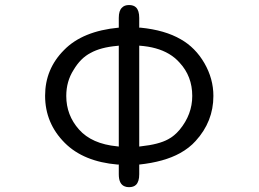

<svg xmlns="http://www.w3.org/2000/svg" viewBox="-20 -736 1040 771"><path d="M457 -36.1Q457 3.9 481.4 12.7Q488.3 15.6 498 15.6Q516.6 15.6 526.4 5.9Q539.1 -6.8 539.1 -36.1V-75.2Q639.6 -85.9 703.1 -121.1Q740.2 -141.6 765.6 -169.9Q836.9 -248 836.9 -350.6Q836.9 -419.9 800.8 -482.4Q764.6 -544.9 706.1 -578.1Q642.6 -615.2 543.9 -625H539.1V-664.1Q539.1 -693.4 526.4 -706.1Q516.6 -715.8 498 -715.8Q479.5 -715.8 469.7 -705.1Q457 -693.4 457 -664.1V-625Q311.5 -611.3 237.3 -535.2Q161.1 -459 161.1 -351.6Q161.1 -241.2 240.2 -162.1Q315.4 -86.9 452.1 -75.2H457ZM457 -552.7V-147.5L450.2 -148.4Q348.6 -158.2 297.4 -215.8Q246.1 -273.4 246.1 -350.6Q246.1 -409.2 275.4 -455.1Q303.7 -502.9 343.8 -523.4Q383.8 -545.9 450.2 -551.8ZM539.1 -147.5V-552.7Q577.1 -549.8 604.5 -542Q665 -525.4 701.2 -484.4Q752 -429.7 752 -350.6Q752 -276.4 701.2 -214.8Q679.7 -189.5 655.3 -176.8Q618.2 -156.2 545.9 -148.4Z"/></svg>

Font: FakePearl
Style: Light
Weight: 350
Version: Version 1.2